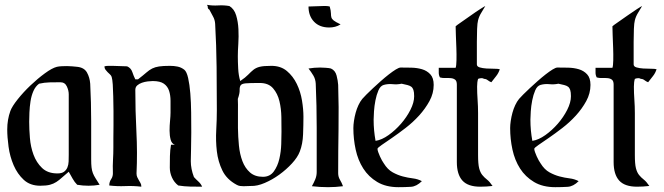

<svg xmlns="http://www.w3.org/2000/svg" viewBox="-20 -771 2752 796"><path d="M258 -497Q269 -497 279 -496Q289 -495 300 -494Q329 -491 340.5 -470.5Q352 -450 354 -424Q358 -346 358 -267.5Q358 -189 358 -111Q358 -90 359.5 -77Q361 -64 365 -53.5Q369 -43 376 -32Q383 -21 393 -5Q382 -3 370 -2Q358 -1 347 -1Q335 -1 323 -2Q311 -3 300 -5Q289 -16 281 -30.5Q273 -45 265 -59Q248 -45 236.5 -34.5Q225 -24 213.5 -16.5Q202 -9 187 -5Q172 -1 147 -1Q105 -1 78.5 -25.5Q52 -50 36.5 -86Q21 -122 15.5 -162.5Q10 -203 10 -234Q10 -275 23 -311Q30 -330 53.5 -359.5Q77 -389 106.5 -417Q136 -445 166 -467Q196 -489 216 -494Q225 -496 236.5 -496.5Q248 -497 258 -497ZM142 -424Q127 -413 118.5 -393.5Q110 -374 106.5 -351Q103 -328 102 -305Q101 -282 101 -266Q101 -236 104 -199Q107 -162 119 -129.5Q131 -97 154.5 -74.5Q178 -52 218 -52Q236 -52 245.5 -59Q255 -66 259.5 -77Q264 -88 264.5 -101.5Q265 -115 265 -129V-380Q265 -396 257 -413Q249 -430 230 -430Q208 -430 186 -429.5Q164 -429 142 -424Z M413 -496Q421 -498 429.5 -498Q438 -498 446 -498Q462 -498 477 -497Q492 -496 507 -496Q523 -489 528.5 -472.5Q534 -456 541 -442H552Q574 -459 586.5 -470Q599 -481 611 -487Q623 -493 639.5 -495.5Q656 -498 685 -498Q701 -498 716 -495Q731 -492 744 -482Q754 -474 760 -447.5Q766 -421 769 -384Q772 -347 772.5 -304Q773 -261 773 -221.5Q773 -182 772 -150Q771 -118 771 -103Q771 -71 784 -37Q792 -28 802.5 -18.5Q813 -9 818 3Q793 3 768.5 2.5Q744 2 719 -2Q702 -15 693 -35Q684 -55 684 -76Q684 -100 684.5 -124Q685 -148 689 -171H705Q692 -175 687.5 -192Q683 -209 683 -229.5Q683 -250 685 -270.5Q687 -291 687 -304Q687 -329 687 -352.5Q687 -376 681 -394.5Q675 -413 659.5 -424Q644 -435 613 -435Q605 -435 592.5 -433.5Q580 -432 568.5 -428Q557 -424 549 -417Q541 -410 541 -398Q541 -312 545.5 -225Q550 -138 546 -52Q546 -43 549 -36.5Q552 -30 555.5 -24Q559 -18 562.5 -12Q566 -6 566 3Q533 -1 499.5 0.5Q466 2 433 -2Q433 -17 441 -28.5Q449 -40 448 -57Q447 -83 448.5 -108.5Q450 -134 450 -160Q450 -173 450 -197.5Q450 -222 450.5 -251Q451 -280 450.5 -311.5Q450 -343 449.5 -371Q449 -399 447.5 -420.5Q446 -442 443 -452Q441 -458 436 -462.5Q431 -467 426 -472Q421 -477 417 -482.5Q413 -488 413 -496Z M838 -751Q861 -747 884.5 -748.5Q908 -750 931 -746Q951 -734 959 -707.5Q967 -681 968.5 -650Q970 -619 968 -589Q966 -559 966 -538Q966 -515 967.5 -486.5Q969 -458 976 -435Q998 -450 1009 -461.5Q1020 -473 1030.5 -481.5Q1041 -490 1056.5 -494Q1072 -498 1105 -498Q1144 -498 1169.5 -476.5Q1195 -455 1210.5 -423Q1226 -391 1232 -354.5Q1238 -318 1238 -287Q1238 -254 1236.5 -214Q1235 -174 1223 -143Q1214 -119 1190.5 -93.5Q1167 -68 1138 -47Q1109 -26 1077.5 -12.5Q1046 1 1020 0Q1012 0 1005 0.5Q998 1 990 1Q982 1 975 0Q968 -1 961 -5Q920 -27 902 -64Q884 -101 879 -144Q874 -187 876.5 -231.5Q879 -276 879 -315Q879 -403 878 -493.5Q877 -584 872 -672Q871 -689 863 -703Q855 -717 848 -731Q841 -735 841.5 -740.5Q842 -746 838 -751ZM966 -361Q967 -340 966.5 -308Q966 -276 966.5 -240Q967 -204 970.5 -168Q974 -132 985 -103Q996 -74 1016.5 -56Q1037 -38 1070 -38Q1099 -38 1115 -60Q1131 -82 1138 -112Q1145 -142 1146 -173.5Q1147 -205 1147 -225Q1147 -251 1146.5 -285.5Q1146 -320 1138.5 -351.5Q1131 -383 1112 -405Q1093 -427 1057 -427Q1015 -427 998.5 -425.5Q982 -424 977.5 -417Q973 -410 973.5 -397Q974 -384 966 -361Z M1259 -744Q1274 -744 1288.5 -745Q1303 -746 1318 -746Q1326 -746 1332.5 -746Q1339 -746 1347 -744Q1352 -726 1352 -715.5Q1352 -705 1354 -698.5Q1356 -692 1363.5 -686Q1371 -680 1392 -670Q1381 -663 1369 -660Q1357 -657 1345 -657Q1305 -657 1282 -681Q1259 -705 1259 -744ZM1259 -487Q1271 -489 1283 -490Q1295 -491 1307 -491Q1315 -491 1330 -490Q1345 -489 1352 -487Q1370 -479 1375.5 -457.5Q1381 -436 1382 -419Q1385 -327 1383.5 -236Q1382 -145 1382 -53Q1382 -38 1389.5 -25.5Q1397 -13 1402 1Q1386 3 1371 4Q1356 5 1340 5Q1323 5 1306.5 4Q1290 3 1273 1Q1281 -13 1287 -27.5Q1293 -42 1293 -58Q1293 -149 1293 -241Q1293 -333 1289 -424Q1288 -443 1279 -458Q1270 -473 1259 -487Z M1641 -491Q1661 -491 1685 -490.5Q1709 -490 1729.5 -484Q1750 -478 1764 -463Q1778 -448 1778 -419Q1778 -384 1760.5 -352Q1743 -320 1717.5 -292Q1692 -264 1661.5 -240.5Q1631 -217 1605.5 -199.5Q1580 -182 1562.5 -170Q1545 -158 1545 -154Q1545 -149 1548 -140.5Q1551 -132 1555 -123Q1559 -114 1563.5 -106Q1568 -98 1571 -94Q1587 -68 1608 -56.5Q1629 -45 1650 -39.5Q1671 -34 1691.5 -31.5Q1712 -29 1729 -20Q1707 2 1683.5 3.5Q1660 5 1632 5Q1580 5 1544 -16.5Q1508 -38 1486 -72.5Q1464 -107 1454.5 -151Q1445 -195 1445 -240Q1445 -253 1447.5 -270Q1450 -287 1454.5 -303.5Q1459 -320 1466 -335Q1473 -350 1482 -361Q1487 -367 1499 -379Q1511 -391 1526.5 -405.5Q1542 -420 1559 -435Q1576 -450 1592 -462.5Q1608 -475 1621 -483Q1634 -491 1641 -491ZM1529 -275Q1529 -252 1531 -230.5Q1533 -209 1537 -187Q1563 -191 1591 -211Q1619 -231 1642.5 -258Q1666 -285 1681.5 -315.5Q1697 -346 1697 -372Q1697 -389 1694 -398Q1691 -407 1685 -411.5Q1679 -416 1669 -418.5Q1659 -421 1645 -424Q1627 -420 1608 -422Q1589 -424 1571 -419Q1557 -415 1549 -396.5Q1541 -378 1536.5 -355Q1532 -332 1530.5 -309.5Q1529 -287 1529 -275Z M1992 -746Q1984 -732 1975 -717.5Q1966 -703 1962 -687Q1959 -676 1958 -651Q1957 -626 1957 -598Q1957 -570 1957 -543.5Q1957 -517 1957 -504Q1957 -495 1969 -491.5Q1981 -488 1997 -487Q2013 -486 2029 -486Q2045 -486 2052 -484Q2047 -468 2037 -455.5Q2027 -443 2017 -430Q2009 -433 2002 -438.5Q1995 -444 1987 -444Q1982 -447 1977 -447Q1969 -447 1962 -444Q1958 -431 1958 -412Q1958 -385 1960 -357.5Q1962 -330 1962 -302V-128Q1962 -91 1966.5 -73.5Q1971 -56 1979.5 -45.5Q1988 -35 1999 -26.5Q2010 -18 2022 0Q1996 3 1971 3Q1920 3 1897 -22.5Q1874 -48 1874 -99V-420Q1874 -435 1867 -440.5Q1860 -446 1849.5 -447Q1839 -448 1826.5 -447.5Q1814 -447 1804 -450Q1799 -459 1799 -469.5Q1799 -480 1799 -490H1869Q1872 -498 1872.5 -521.5Q1873 -545 1872 -572Q1871 -599 1870 -624.5Q1869 -650 1869 -662Q1873 -666 1892 -679Q1911 -692 1932 -707Q1953 -722 1971 -733.5Q1989 -745 1992 -746Z M2291 -491Q2311 -491 2335 -490.5Q2359 -490 2379.5 -484Q2400 -478 2414 -463Q2428 -448 2428 -419Q2428 -384 2410.5 -352Q2393 -320 2367.5 -292Q2342 -264 2311.5 -240.5Q2281 -217 2255.5 -199.5Q2230 -182 2212.5 -170Q2195 -158 2195 -154Q2195 -149 2198 -140.5Q2201 -132 2205 -123Q2209 -114 2213.5 -106Q2218 -98 2221 -94Q2237 -68 2258 -56.5Q2279 -45 2300 -39.5Q2321 -34 2341.5 -31.5Q2362 -29 2379 -20Q2357 2 2333.5 3.5Q2310 5 2282 5Q2230 5 2194 -16.5Q2158 -38 2136 -72.5Q2114 -107 2104.5 -151Q2095 -195 2095 -240Q2095 -253 2097.5 -270Q2100 -287 2104.5 -303.5Q2109 -320 2116 -335Q2123 -350 2132 -361Q2137 -367 2149 -379Q2161 -391 2176.5 -405.5Q2192 -420 2209 -435Q2226 -450 2242 -462.5Q2258 -475 2271 -483Q2284 -491 2291 -491ZM2179 -275Q2179 -252 2181 -230.5Q2183 -209 2187 -187Q2213 -191 2241 -211Q2269 -231 2292.5 -258Q2316 -285 2331.5 -315.5Q2347 -346 2347 -372Q2347 -389 2344 -398Q2341 -407 2335 -411.5Q2329 -416 2319 -418.5Q2309 -421 2295 -424Q2277 -420 2258 -422Q2239 -424 2221 -419Q2207 -415 2199 -396.5Q2191 -378 2186.5 -355Q2182 -332 2180.5 -309.5Q2179 -287 2179 -275Z M2642 -746Q2634 -732 2625 -717.5Q2616 -703 2612 -687Q2609 -676 2608 -651Q2607 -626 2607 -598Q2607 -570 2607 -543.5Q2607 -517 2607 -504Q2607 -495 2619 -491.5Q2631 -488 2647 -487Q2663 -486 2679 -486Q2695 -486 2702 -484Q2697 -468 2687 -455.5Q2677 -443 2667 -430Q2659 -433 2652 -438.5Q2645 -444 2637 -444Q2632 -447 2627 -447Q2619 -447 2612 -444Q2608 -431 2608 -412Q2608 -385 2610 -357.5Q2612 -330 2612 -302V-128Q2612 -91 2616.5 -73.5Q2621 -56 2629.5 -45.5Q2638 -35 2649 -26.5Q2660 -18 2672 0Q2646 3 2621 3Q2570 3 2547 -22.5Q2524 -48 2524 -99V-420Q2524 -435 2517 -440.5Q2510 -446 2499.5 -447Q2489 -448 2476.5 -447.5Q2464 -447 2454 -450Q2449 -459 2449 -469.5Q2449 -480 2449 -490H2519Q2522 -498 2522.5 -521.5Q2523 -545 2522 -572Q2521 -599 2520 -624.5Q2519 -650 2519 -662Q2523 -666 2542 -679Q2561 -692 2582 -707Q2603 -722 2621 -733.5Q2639 -745 2642 -746Z"/></svg>

Font: Augsburger Schrift CAT
Style: Regular
Weight: 400
Designer: Peter Wiegel nach Roos&Junge Offenbach
Foundry: CAT-Fonts, Peter Wiegel
Version: Version 1.000